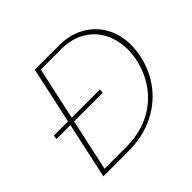

<svg xmlns="http://www.w3.org/2000/svg" viewBox="-158 -839 1020 1020"><g transform="rotate(-45 352.5 -329.0)"><path d="M78 0 221 -658H404Q477 -658 533 -630.5Q589 -603 625 -554.5Q661 -506 672 -442Q683 -378 666 -304Q646 -216 592 -147.5Q538 -79 455 -39.5Q372 0 263 0ZM42 -316 45 -339H392L389 -316ZM111 -24H269Q368 -24 443 -59Q518 -94 567.5 -157Q617 -220 637 -303Q653 -373 643 -433.5Q633 -494 601 -539.5Q569 -585 517.5 -610.5Q466 -636 398 -636H244Z"/></g></svg>

Font: Ysabeau Infant Thin
Style: Italic
Weight: 250
Italic angle: -12°
Designer: Christian Thalmann (Catharsis Fonts)
Version: Version 2.001;gftools[0.9.30]; featfreeze: ss01,ss02,lnum